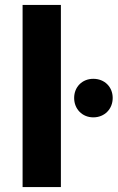

<svg xmlns="http://www.w3.org/2000/svg" viewBox="-20 -762 479 782"><path d="M72 0H228V-742H72ZM360 -284C406 -284 439 -318 439 -363C439 -408 406 -441 360 -441C315 -441 282 -408 282 -363C282 -318 315 -284 360 -284Z"/></svg>

Font: AWKNG-Font
Style: Bold
Weight: 700
Designer: Awakening Church
Foundry: Awakening Church
Version: Version 1.700;PS 001.700;hotconv 1.0.88;makeotf.lib2.5.64775